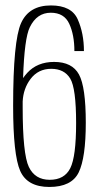

<svg xmlns="http://www.w3.org/2000/svg" viewBox="-20 -700 380 724"><path d="M166 5Q83 5 56.2 -55.5Q29.5 -116 29.5 -300.5Q29.5 -546.5 59.5 -613Q89.5 -679.5 172 -679.5Q250 -679.5 273.2 -626.8Q296.5 -574 296.5 -507.5H260.5Q260.5 -568.5 241.2 -610.2Q222 -652 171.5 -652Q119 -652 92.5 -597.5Q72 -556.5 67 -405.5Q74 -415.5 82.5 -425Q120.5 -466.5 184 -466.5Q252 -466.5 277.8 -419.2Q303.5 -372 303.5 -237.5Q303.5 -105 276.8 -50Q250 5 166 5ZM65.5 -317.5Q65.5 -306.5 65.5 -295.5Q65.5 -119 88.8 -70.5Q112 -22 167.5 -22Q223 -22 245 -65.8Q267 -109.5 267 -236Q267 -367 244.8 -403.8Q222.5 -440.5 173 -440.5Q124 -440.5 95 -402Q68 -366 65.5 -317.5Z"/></svg>

Font: Anybody ExtraLight
Style: Regular
Weight: 200
Designer: Tyler Finck
Foundry: Etcetera Type Company
Version: Version 1.010; ttfautohint (v1.8.3) -l 8 -r 50 -G 200 -x 14 